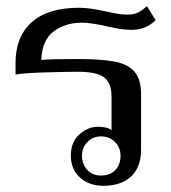

<svg xmlns="http://www.w3.org/2000/svg" viewBox="-20 -588 550 618"><path d="M208 -87Q208 -131 235.5 -155.5Q263 -180 295 -180Q326 -180 339 -169V-277Q339 -321 315 -339Q291 -357 231 -357Q192 -357 124.5 -355Q57 -353 30 -348V-386Q30 -469 81.5 -516Q133 -563 235 -563Q268 -563 322 -551Q326 -550 348.5 -545.5Q371 -541 390 -541Q408 -541 420.5 -546Q433 -551 453 -568L481 -523Q449 -492 405 -492Q379 -492 354 -497Q329 -502 325 -503Q273 -515 243 -515Q191 -515 153 -487Q115 -459 113 -395Q139 -398 230 -398Q307 -398 350 -389.5Q393 -381 413.5 -356.5Q434 -332 434 -286V-105Q434 -51 402.5 -20.5Q371 10 312 10Q267 10 237.5 -16.5Q208 -43 208 -87ZM368 -87Q368 -113 350 -131Q332 -149 305 -149Q279 -149 261.5 -131Q244 -113 244 -87Q244 -60 260.5 -41.5Q277 -23 305 -23Q335 -23 351.5 -41Q368 -59 368 -87Z"/></svg>

Font: TavirajRegular
Style: Regular
Weight: 400
Designer: Katatrad Team
Foundry: CadsonDemak
Version: Version 1.001